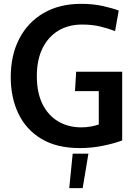

<svg xmlns="http://www.w3.org/2000/svg" viewBox="-20 -760 709 1001"><path d="M396 12Q276 12 196 -36Q116 -84 76 -167.5Q36 -251 36 -358Q36 -472 80.5 -558Q125 -644 207.5 -692Q290 -740 403 -740Q465 -740 516.5 -728.5Q568 -717 599 -705L580 -598Q546 -611 504 -621.5Q462 -632 408 -632Q337 -632 284 -600Q231 -568 201.5 -508Q172 -448 172 -363Q172 -277 201.5 -217.5Q231 -158 283.5 -127Q336 -96 404 -96Q431 -96 454.5 -100.5Q478 -105 495 -111V-285H371L377 -386H617V-28Q579 -13 519 -0.5Q459 12 396 12ZM359 41H441L411 221H341Z"/></svg>

Font: Murecho Medium
Style: Regular
Weight: 500
Designer: Neil Summerour
Foundry: Positype
Version: Version 1.010; ttfautohint (v1.8.3)